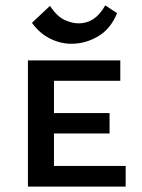

<svg xmlns="http://www.w3.org/2000/svg" viewBox="-20 -695 527 715"><path d="M84 0V-470H181V0ZM117 0V-77H448V0ZM117 -198V-274H388V-198ZM117 -394V-470H428V-394ZM246 -532Q204 -532 165 -552Q126 -572 99 -610L166 -673Q193 -633 221 -620.5Q249 -608 273 -608Q303 -608 327.5 -624Q352 -640 372 -675L416 -646Q392 -587 345 -559.5Q298 -532 246 -532Z"/></svg>

Font: Ysabeau SC SemiBold
Style: Regular
Weight: 600
Designer: Christian Thalmann (Catharsis Fonts)
Version: Version 2.001;gftools[0.9.30]; featfreeze: smcp